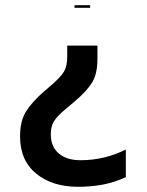

<svg xmlns="http://www.w3.org/2000/svg" viewBox="-20 -703 565 737"><path d="M266 -683H326V-673H266ZM57 -180Q57 -239 80.5 -276Q104 -313 149 -352L177 -376Q213 -407 225.5 -428Q238 -449 238 -485V-528H354V-477Q354 -420 334 -387Q314 -354 267 -314L229 -282Q198 -256 186.5 -236.5Q175 -217 175 -188Q175 -140 205.5 -114Q236 -88 289 -88Q381 -88 463 -129V-23Q417 -2 372.5 6Q328 14 279 14Q181 14 119 -36.5Q57 -87 57 -180Z"/></svg>

Font: Biryani SemiBold
Style: Regular
Weight: 600
Designer: Dan Reynolds and Mathieu Réguer
Foundry: Dan Reynolds and Mathieu Réguer
Version: Version 1.004; ttfautohint (v1.1) -l 5 -r 5 -G 72 -x 0 -D la